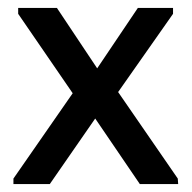

<svg xmlns="http://www.w3.org/2000/svg" viewBox="-20 -466 485 486"><path d="M14 -14 164 -230 26 -431V-446H124L226 -293L329 -446H418V-431L279 -233L430 -14L431 0H334L221 -166L106 0H14Z"/></svg>

Font: Tilda Sans Medium
Style: Regular
Weight: 500
Designer: ParaType Ltd
Foundry: ParaType Ltd
Version: Version 1.009